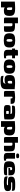

<svg xmlns="http://www.w3.org/2000/svg" viewBox="3092 -3680 712 6935"><g transform="rotate(90 3447.5 -212.0)"><path d="M37 107V-328Q37 -350 36.5 -367.5Q36 -385 34 -389Q43 -391 72.5 -393.5Q102 -396 141 -398Q180 -400 219.5 -401.5Q259 -403 289 -403Q392 -403 450 -383.5Q508 -364 531.5 -320Q555 -276 554 -201Q553 -123 535.5 -78.5Q518 -34 476 -15.5Q434 3 358 3Q313 3 286 -6.5Q259 -16 244 -31.5Q229 -47 218 -64L246 -72V107ZM296 -106Q333 -106 338 -133Q343 -160 343 -212Q343 -259 334.5 -277.5Q326 -296 298 -296Q289 -296 280.5 -295.5Q272 -295 263.5 -294.5Q255 -294 246 -293V-192Q246 -156 252 -137.5Q258 -119 269 -112.5Q280 -106 296 -106Z M683 0Q637 0 624.5 -12.5Q612 -25 612 -57V-505H819V-392Q830 -394 844 -395Q858 -396 873.5 -397Q889 -398 903 -398Q977 -398 1022 -389Q1067 -380 1090.5 -359Q1114 -338 1122.5 -302Q1131 -266 1131 -211V-80Q1131 -46 1124 -29Q1117 -12 1098 -6Q1079 0 1043 0H929V-234Q929 -264 923.5 -279.5Q918 -295 904 -300.5Q890 -306 863 -306Q855 -306 847 -305Q839 -304 831.5 -302Q824 -300 819 -298V0Z M1440 7Q1373 7 1324.5 -2Q1276 -11 1244 -33.5Q1212 -56 1196.5 -96.5Q1181 -137 1181 -199Q1181 -261 1196.5 -301.5Q1212 -342 1244 -364.5Q1276 -387 1324.5 -396Q1373 -405 1440 -405Q1506 -405 1554 -396Q1602 -387 1633 -364.5Q1664 -342 1679.5 -301.5Q1695 -261 1695 -199Q1695 -137 1679.5 -96.5Q1664 -56 1632.5 -33.5Q1601 -11 1553 -2Q1505 7 1440 7ZM1440 -92Q1458 -92 1468 -101.5Q1478 -111 1482.5 -134Q1487 -157 1487 -199Q1487 -241 1482.5 -264.5Q1478 -288 1468 -297Q1458 -306 1440 -306Q1423 -306 1411.5 -297Q1400 -288 1394.5 -264.5Q1389 -241 1389 -199Q1389 -157 1394.5 -134Q1400 -111 1411.5 -101.5Q1423 -92 1440 -92Z M1953 4Q1884 4 1846 -9Q1808 -22 1793 -53Q1778 -84 1778 -138V-293H1732V-399H1778V-435Q1778 -467 1782.5 -482Q1787 -497 1802 -501Q1817 -505 1849 -505H1985Q1985 -499 1985 -493.5Q1985 -488 1985 -482V-399H2085V-293H1986V-153Q1986 -113 1993 -93.5Q2000 -74 2037 -74Q2045 -74 2061.5 -76Q2078 -78 2085 -80V-8Q2077 -7 2041.5 -1.5Q2006 4 1953 4Z M2387 7Q2320 7 2271.5 -2Q2223 -11 2191 -33.5Q2159 -56 2143.5 -96.5Q2128 -137 2128 -199Q2128 -261 2143.5 -301.5Q2159 -342 2191 -364.5Q2223 -387 2271.5 -396Q2320 -405 2387 -405Q2453 -405 2501 -396Q2549 -387 2580 -364.5Q2611 -342 2626.5 -301.5Q2642 -261 2642 -199Q2642 -137 2626.5 -96.5Q2611 -56 2579.5 -33.5Q2548 -11 2500 -2Q2452 7 2387 7ZM2387 -92Q2405 -92 2415 -101.5Q2425 -111 2429.5 -134Q2434 -157 2434 -199Q2434 -241 2429.5 -264.5Q2425 -288 2415 -297Q2405 -306 2387 -306Q2370 -306 2358.5 -297Q2347 -288 2341.5 -264.5Q2336 -241 2336 -199Q2336 -157 2341.5 -134Q2347 -111 2358.5 -101.5Q2370 -92 2387 -92Z M2915 124Q2858 124 2820.5 121.5Q2783 119 2761 111.5Q2739 104 2729.5 90Q2720 76 2720 53Q2720 46 2720 33Q2720 20 2720 15Q2728 18 2754.5 23Q2781 28 2814.5 32Q2848 36 2875 36Q2932 36 2959 21.5Q2986 7 2993 -23.5Q3000 -54 2994 -101L3013 -98Q3002 -70 2988.5 -53.5Q2975 -37 2947.5 -29.5Q2920 -22 2867 -22Q2802 -22 2763 -38.5Q2724 -55 2707 -93.5Q2690 -132 2690 -199Q2690 -259 2703 -298.5Q2716 -338 2747.5 -360.5Q2779 -383 2833.5 -392Q2888 -401 2972 -401Q2994 -401 3029.5 -399Q3065 -397 3101.5 -394.5Q3138 -392 3166.5 -390Q3195 -388 3204 -387Q3203 -385 3202.5 -375.5Q3202 -366 3202 -353.5Q3202 -341 3202 -326V-86Q3202 3 3171.5 48Q3141 93 3078 108.5Q3015 124 2915 124ZM2944 -134Q2956 -134 2968 -139.5Q2980 -145 2988.5 -161.5Q2997 -178 2997 -212V-293Q2991 -293 2974 -293.5Q2957 -294 2942 -294Q2925 -294 2915.5 -288Q2906 -282 2902 -264.5Q2898 -247 2898 -212Q2898 -180 2903.5 -163Q2909 -146 2919.5 -140Q2930 -134 2944 -134Z M3471 0H3317Q3289 0 3276.5 -14.5Q3264 -29 3264 -73V-379Q3296 -387 3361 -394.5Q3426 -402 3499 -402Q3581 -402 3628 -393.5Q3675 -385 3697.5 -366.5Q3720 -348 3726 -317Q3732 -286 3732 -240H3535V-254Q3535 -279 3530.5 -290.5Q3526 -302 3519 -305Q3512 -308 3503 -308Q3491 -308 3481.5 -305Q3472 -302 3471 -294Z M4016 3Q3938 3 3890 0Q3842 -3 3816.5 -15Q3791 -27 3782 -51Q3773 -75 3773 -115Q3773 -166 3782 -192.5Q3791 -219 3812.5 -228.5Q3834 -238 3869 -238Q3895 -238 3929.5 -238Q3964 -238 3998 -237.5Q4032 -237 4058.5 -235Q4085 -233 4094 -230Q4094 -250 4091 -262Q4088 -274 4078.5 -281Q4069 -288 4052.5 -290.5Q4036 -293 4009 -293Q3974 -293 3938 -292.5Q3902 -292 3866.5 -291Q3831 -290 3796 -289V-327Q3796 -358 3807 -374.5Q3818 -391 3843 -395Q3869 -400 3920.5 -402Q3972 -404 4035 -403Q4115 -403 4166 -395.5Q4217 -388 4245 -368.5Q4273 -349 4283.5 -311.5Q4294 -274 4294 -214L4293 -20Q4270 -8 4195 -2.5Q4120 3 4016 3ZM4015 -79Q4028 -79 4042.5 -79.5Q4057 -80 4070.5 -81Q4084 -82 4094 -84V-170Q4083 -172 4066.5 -173Q4050 -174 4035.5 -174.5Q4021 -175 4015 -175Q4005 -175 3998 -171.5Q3991 -168 3988 -158Q3985 -148 3985 -129Q3985 -109 3988 -98Q3991 -87 3997.5 -83Q4004 -79 4015 -79Z M4354 107V-328Q4354 -350 4353.5 -367.5Q4353 -385 4351 -389Q4360 -391 4389.5 -393.5Q4419 -396 4458 -398Q4497 -400 4536.5 -401.5Q4576 -403 4606 -403Q4709 -403 4767 -383.5Q4825 -364 4848.5 -320Q4872 -276 4871 -201Q4870 -123 4852.5 -78.5Q4835 -34 4793 -15.5Q4751 3 4675 3Q4630 3 4603 -6.5Q4576 -16 4561 -31.5Q4546 -47 4535 -64L4563 -72V107ZM4613 -106Q4650 -106 4655 -133Q4660 -160 4660 -212Q4660 -259 4651.5 -277.5Q4643 -296 4615 -296Q4606 -296 4597.5 -295.5Q4589 -295 4580.5 -294.5Q4572 -294 4563 -293V-192Q4563 -156 4569 -137.5Q4575 -119 4586 -112.5Q4597 -106 4613 -106Z M5000 0Q4954 0 4941.5 -12.5Q4929 -25 4929 -57V-505H5136V-392Q5147 -394 5161 -395Q5175 -396 5190.5 -397Q5206 -398 5220 -398Q5294 -398 5339 -389Q5384 -380 5407.5 -359Q5431 -338 5439.5 -302Q5448 -266 5448 -211V-80Q5448 -46 5441 -29Q5434 -12 5415 -6Q5396 0 5360 0H5246V-234Q5246 -264 5240.5 -279.5Q5235 -295 5221 -300.5Q5207 -306 5180 -306Q5172 -306 5164 -305Q5156 -304 5148.5 -302Q5141 -300 5136 -298V0Z M5650 5Q5568 5 5535.5 -22Q5503 -49 5503 -116L5504 -399H5711V-124Q5711 -99 5720.5 -86Q5730 -73 5751 -73Q5768 -73 5774.5 -75.5Q5781 -78 5783 -79V-7Q5778 -6 5765.5 -3Q5753 0 5726 2.5Q5699 5 5650 5ZM5610 -440Q5561 -440 5542 -451.5Q5523 -463 5523 -494Q5523 -524 5543 -536Q5563 -548 5612 -548Q5659 -547 5677 -535Q5695 -523 5694 -494Q5694 -463 5677 -451.5Q5660 -440 5610 -440Z M6059 5Q5981 5 5931.5 -3Q5882 -11 5854.5 -31.5Q5827 -52 5816 -89Q5805 -126 5805 -185Q5805 -267 5829.5 -313.5Q5854 -360 5914.5 -380Q5975 -400 6083 -400Q6168 -400 6217.5 -384.5Q6267 -369 6288.5 -336.5Q6310 -304 6310 -253V-161H6035Q6035 -189 6047 -207.5Q6059 -226 6092 -226H6126V-242Q6126 -268 6116.5 -282.5Q6107 -297 6074 -297Q6048 -297 6035 -289Q6022 -281 6017.5 -258Q6013 -235 6013 -189Q6013 -154 6019.5 -137Q6026 -120 6046 -115Q6066 -110 6106 -110Q6122 -110 6154 -110.5Q6186 -111 6221 -111.5Q6256 -112 6282 -113Q6308 -114 6312 -114V-91Q6312 -74 6308 -53.5Q6304 -33 6294 -22Q6279 -4 6223 0.5Q6167 5 6059 5Z M6582 3Q6553 3 6524.5 2Q6496 1 6469.5 -1.5Q6443 -4 6421 -8Q6397 -13 6381.5 -21Q6366 -29 6358 -54Q6350 -79 6350 -133Q6388 -123 6423 -116Q6458 -109 6491 -106Q6524 -103 6556 -103Q6566 -103 6584.5 -102.5Q6603 -102 6622.5 -103.5Q6642 -105 6656 -111Q6670 -117 6670 -129Q6670 -138 6665 -142Q6660 -146 6652 -146H6528Q6476 -146 6438 -151Q6400 -156 6379.5 -180Q6359 -204 6359 -262Q6359 -325 6391 -355.5Q6423 -386 6483.5 -395.5Q6544 -405 6631 -405Q6663 -405 6704.5 -404.5Q6746 -404 6773 -401Q6812 -397 6833 -389.5Q6854 -382 6862.5 -364Q6871 -346 6871 -309V-275Q6867 -285 6840 -290Q6813 -295 6773.5 -296.5Q6734 -298 6690.5 -298Q6647 -298 6610 -298Q6595 -298 6584.5 -296.5Q6574 -295 6568.5 -290Q6563 -285 6563 -275Q6563 -267 6566.5 -263.5Q6570 -260 6576 -259Q6582 -258 6589 -258H6734Q6779 -258 6812 -250Q6845 -242 6863 -216Q6881 -190 6881 -135Q6881 -71 6843.5 -42Q6806 -13 6739 -5Q6672 3 6582 3Z"/></g></svg>

Font: Genos Black
Style: Regular
Weight: 900
Designer: Robert E. Leuschke
Foundry: Robert E. Leuschke
Version: Version 1.010